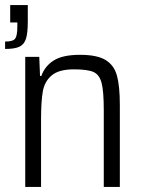

<svg xmlns="http://www.w3.org/2000/svg" viewBox="-20 -733 568 753"><path d="M48 -629V-645H20V-713H89V-649Q89 -604 82 -581.5Q75 -559 56.5 -550Q38 -541 0 -541V-570Q31 -570 39.5 -581.5Q48 -593 48 -629ZM79 -510H134L137 -435H142Q156 -474 191 -496Q226 -518 294 -518Q360 -518 393.5 -498Q427 -478 438.5 -437Q450 -396 450 -321V0H387V-301Q387 -375 378.5 -407.5Q370 -440 347 -450.5Q324 -461 270 -461Q211 -461 183 -437.5Q155 -414 148 -375Q141 -336 141 -264V0H79Z"/></svg>

Font: Saira Semi Condensed Light
Style: Regular
Weight: 300
Width: 4
Designer: Hector Gatti with collaboration of the Omnibus-Type team
Foundry: Omnibus-Type
Version: Version 1.001; ttfautohint (v1.8)